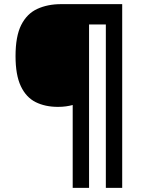

<svg xmlns="http://www.w3.org/2000/svg" viewBox="-20 -780 695 927"><path d="M570 127H491V-662H410V127H331V-273Q316 -269 298.5 -266.5Q281 -264 260 -264Q198 -264 152 -287Q106 -310 80.5 -364Q55 -418 55 -509Q55 -605 82.5 -659.5Q110 -714 160 -737Q210 -760 275 -760H570Z"/></svg>

Font: Noto Sans Sinhala
Style: Regular
Weight: 400
Designer: Jelle Bosma - Monotype Design Team
Foundry: Monotype Imaging Inc.
Version: Version 2.006